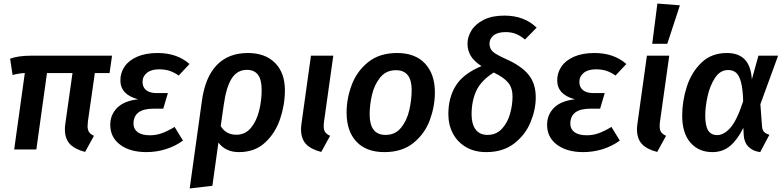

<svg xmlns="http://www.w3.org/2000/svg" viewBox="-20 -843 4419 1083"><path d="M476 -159Q474 -139 474 -132Q474 -111 482 -98.5Q490 -86 510 -77L460 14Q402 -1 374 -31Q346 -61 346 -114Q346 -130 349 -149L389 -431H245L185 0H60L120 -431Q89 -430 51 -420L37 -512Q82 -529 159 -529H612L598 -431H515Z M602 -139Q602 -196 641 -235Q680 -274 759 -283Q659 -309 659 -390Q659 -432 682.5 -467Q706 -502 753.5 -523Q801 -544 869 -544Q979 -544 1049 -482L988 -417Q962 -435 936.5 -443.5Q911 -452 877 -452Q833 -452 808.5 -432Q784 -412 784 -381Q784 -351 804.5 -334.5Q825 -318 862 -318H927L901 -230H846Q733 -230 733 -145Q733 -115 756.5 -97.5Q780 -80 826 -80Q860 -80 891.5 -91Q923 -102 965 -127L1012 -50Q970 -19 916.5 -2Q863 15 806 15Q714 15 658 -26.5Q602 -68 602 -139Z M1587 -334Q1587 -252 1560 -172Q1533 -92 1475 -38.5Q1417 15 1328 15Q1289 15 1260 1Q1231 -13 1212 -39L1178 205L1050 220L1119 -275Q1137 -407 1202.5 -475.5Q1268 -544 1378 -544Q1476 -544 1531.5 -488Q1587 -432 1587 -334ZM1456 -334Q1456 -394 1435 -421.5Q1414 -449 1373 -449Q1318 -449 1287 -400.5Q1256 -352 1242 -251L1225 -132Q1254 -83 1313 -83Q1364 -83 1396 -122.5Q1428 -162 1442 -220Q1456 -278 1456 -334Z M1808 -159Q1806 -148 1806 -131Q1806 -110 1814 -98Q1822 -86 1842 -77L1792 14Q1733 -1 1705.5 -31Q1678 -61 1678 -114Q1678 -130 1681 -149L1734 -529H1860Z M1935 -208Q1935 -286 1963.5 -363Q1992 -440 2056 -492Q2120 -544 2220 -544Q2322 -544 2377.5 -484.5Q2433 -425 2433 -322Q2433 -244 2405 -167Q2377 -90 2313 -37.5Q2249 15 2148 15Q2046 15 1990.5 -44Q1935 -103 1935 -208ZM2302 -336Q2302 -447 2213 -447Q2158 -447 2125 -406.5Q2092 -366 2078.5 -309Q2065 -252 2065 -198Q2065 -82 2155 -82Q2210 -82 2243 -123.5Q2276 -165 2289 -223Q2302 -281 2302 -336Z M3007 -687 2941 -620Q2915 -642 2889.5 -652Q2864 -662 2833 -662Q2787 -662 2764 -643Q2741 -624 2741 -597Q2741 -569 2759.5 -552Q2778 -535 2834 -510Q2920 -472 2961 -422Q3002 -372 3002 -294Q3002 -225 2972.5 -153.5Q2943 -82 2880 -33.5Q2817 15 2723 15Q2657 15 2609 -13Q2561 -41 2535 -89.5Q2509 -138 2509 -200Q2509 -293 2551.5 -360.5Q2594 -428 2696 -470Q2653 -498 2635 -528.5Q2617 -559 2617 -597Q2617 -635 2639.5 -671.5Q2662 -708 2709 -731.5Q2756 -755 2825 -755Q2937 -755 3007 -687ZM2640 -197Q2640 -143 2663 -112.5Q2686 -82 2730 -82Q2779 -82 2811 -116.5Q2843 -151 2857 -201Q2871 -251 2871 -299Q2871 -346 2847 -376Q2823 -406 2765 -434Q2694 -389 2667 -331.5Q2640 -274 2640 -197Z M3066 -139Q3066 -196 3105 -235Q3144 -274 3223 -283Q3123 -309 3123 -390Q3123 -432 3146.5 -467Q3170 -502 3217.5 -523Q3265 -544 3333 -544Q3443 -544 3513 -482L3452 -417Q3426 -435 3400.5 -443.5Q3375 -452 3341 -452Q3297 -452 3272.5 -432Q3248 -412 3248 -381Q3248 -351 3268.5 -334.5Q3289 -318 3326 -318H3391L3365 -230H3310Q3197 -230 3197 -145Q3197 -115 3220.5 -97.5Q3244 -80 3290 -80Q3324 -80 3355.5 -91Q3387 -102 3429 -127L3476 -50Q3434 -19 3380.5 -2Q3327 15 3270 15Q3178 15 3122 -26.5Q3066 -68 3066 -139Z M3703 -159Q3701 -148 3701 -131Q3701 -110 3709 -98Q3717 -86 3737 -77L3687 14Q3628 -1 3600.5 -31Q3573 -61 3573 -114Q3573 -130 3576 -149L3629 -529H3755ZM3815 -813 3744 -596H3659L3688 -823Z M4221 -395 4258 -529H4369L4269 -255L4278 -135Q4279 -112 4288.5 -100.5Q4298 -89 4320 -83L4268 15Q4227 10 4202 -15Q4177 -40 4175 -82L4173 -122Q4140 -55 4098.5 -20Q4057 15 3998 15Q3921 15 3874.5 -38.5Q3828 -92 3828 -191Q3828 -273 3854 -354Q3880 -435 3936.5 -489.5Q3993 -544 4080 -544Q4146 -544 4181 -507.5Q4216 -471 4221 -395ZM3958 -192Q3958 -133 3974.5 -107Q3991 -81 4025 -81Q4064 -81 4100.5 -123Q4137 -165 4172 -272Q4170 -340 4160 -378.5Q4150 -417 4132.5 -432.5Q4115 -448 4087 -448Q4042 -448 4013 -403.5Q3984 -359 3971 -299Q3958 -239 3958 -192Z"/></svg>

Font: FiraGO Medium
Style: Italic
Weight: 500
Italic angle: -8°
Designer: bBox Type GmbH
Foundry: bBox Type GmbH
Version: Version 1.001